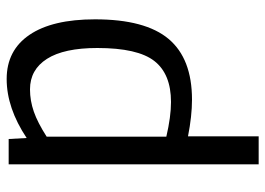

<svg xmlns="http://www.w3.org/2000/svg" viewBox="-130 -456 796 576"><g transform="rotate(-90 268.0 -168.0)"><path d="M63 210V-540H139L142 -486Q232 -546 319 -546Q405 -546 451.5 -477.5Q498 -409 498 -281Q498 -130 439 -60Q380 10 257 10Q208 10 147 -2V210ZM250 -53Q334 -53 373 -103Q412 -153 412 -274Q412 -374 379.5 -425Q347 -476 288 -476Q254 -476 221 -464.5Q188 -453 146 -426V-67Q206 -53 250 -53Z"/></g></svg>

Font: Georama
Style: Regular
Weight: 400
Designer: Jean-Baptiste Levee
Foundry: Production Type
Version: Version 1.000